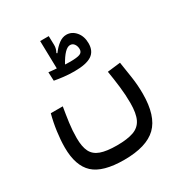

<svg xmlns="http://www.w3.org/2000/svg" viewBox="-178 -711 942 1005"><g transform="rotate(-30 293.0 -208.5)"><path d="M282.2 170.9Q153.8 170.9 98.9 120.4Q43.9 69.8 43.9 -40.5Q43.9 -84.5 50.8 -135Q57.6 -185.5 70.3 -232.9H142.6Q134.8 -187.5 128.7 -142.6Q122.6 -97.7 122.6 -52.7Q122.6 0 137.7 30.3Q152.8 60.5 189 73.5Q225.1 86.4 287.1 86.4Q349.1 86.4 386.7 73.2Q424.3 60.1 441.2 25.9Q458 -8.3 458 -71.3Q458 -119.1 451.9 -170.7Q445.8 -222.2 437.5 -271.5L516.1 -280.8Q522.9 -236.3 530.8 -185.1Q538.6 -133.8 538.6 -81.1Q538.6 53.2 477.8 112.1Q417 170.9 282.2 170.9ZM287.6 -360.8Q254.4 -360.8 223.1 -364.5Q191.9 -368.2 168.9 -372.6L166.5 -424.8Q175.3 -423.8 188 -422.6Q200.7 -421.4 214.8 -420.4L210.9 -587.9H262.7L264.2 -533.7Q264.6 -511.7 252.9 -490.7L257.3 -487.8Q278.3 -516.1 300.3 -532.2Q322.3 -548.3 345.2 -548.3Q378.4 -548.3 401.6 -521Q424.8 -493.7 424.8 -451.2Q424.8 -403.8 392.1 -382.3Q359.4 -360.8 287.6 -360.8ZM262.2 -416.5Q281.2 -415.5 292 -415.5Q335.4 -415.5 352.3 -422.4Q369.1 -429.2 369.1 -448.2Q369.1 -465.8 360.1 -478.8Q351.1 -491.7 335.4 -491.7Q303.7 -491.7 262.2 -416.5Z"/></g></svg>

Font: Cascadia Code NF SemiLight
Style: Regular
Weight: 350
Monospace: yes
Designer: Aaron Bell
Foundry: Saja Typeworks
Version: Version 2404.023; ttfautohint (v1.8.4)